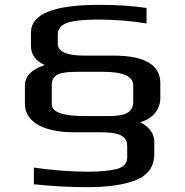

<svg xmlns="http://www.w3.org/2000/svg" viewBox="-20 -659 765 794"><path d="M301 -362H408C490 -362 531 -343 531 -305V-238C531 -190 491 -179 428 -179H331C240 -179 194 -195 194 -228V-307C194 -355 235 -362 301 -362ZM643 -253V-315C643 -391 578 -429 450 -429H331C256 -429 219 -445 219 -478V-517C219 -538 231 -554 256 -564C281 -573 324 -578 385 -578C454 -578 521 -573 586 -562V-626C527 -635 462 -639 390 -639C202 -639 108 -601 108 -525V-470C108 -433 127 -407 165 -390C110 -372 83 -344 83 -305V-230C83 -147 174 -112 286 -112H395C461 -112 506 -103 506 -55V-8C506 16 492 32 463 40C434 47 394 51 343 51C271 51 197 45 120 34V103C195 111 268 115 340 115C427 115 495 105 544 85C593 65 618 29 618 -23V-74C618 -106 598 -133 560 -154C607 -165 643 -204 643 -253Z"/></svg>

Font: Gamestation Extended
Style: Regular
Weight: 400
Width: 7
Designer: Jonas Hecksher
Foundry: Jonas Hecksher, Playtypeª, e-types AS
Version: Version 1.003